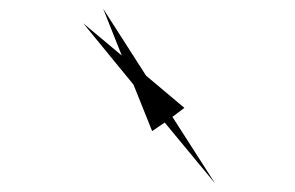

<svg xmlns="http://www.w3.org/2000/svg" viewBox="-20 -594 689 448"><path d="M264.2 -464.4 220.7 -573.7 320.8 -417.5 410.2 -342.3 382.3 -321.3 481.9 -166 364.3 -308.1 335 -288.1 291.5 -396.5 174.3 -539.6Z"/></svg>

Font: Vazirmatn FD NL Medium
Style: Regular
Weight: 500
Designer: Saber Rastikerdar
Foundry: Saber Rastikerdar
Version: Version 33.003